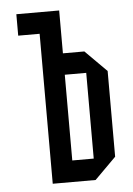

<svg xmlns="http://www.w3.org/2000/svg" viewBox="-50 -706 517 744"><g transform="rotate(-5 208.5 -333.5)"><path d="M125 0V-583.3H41.7V-666.7H208.3V-500H291.7L375 -416.7V-83.3L291.7 0ZM208.3 -83.3H291.7V-416.7H208.3Z"/></g></svg>

Font: Yulong
Style: Regular
Weight: 400
Designer: GGBotNet
Foundry: f0n7.com
Version: 1.00